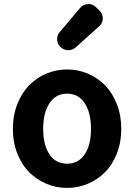

<svg xmlns="http://www.w3.org/2000/svg" viewBox="-20 -919 666 953"><path d="M43.9 -279.3Q43.9 -346.7 66.4 -403.3Q88.9 -460 126 -497.1Q163.1 -534.2 211.4 -554.2Q259.8 -574.2 313 -574.2Q366.2 -574.2 414.6 -554.2Q462.9 -534.2 500 -497.1Q537.1 -460 559.6 -403.3Q582 -346.7 582 -279.3Q582 -211.9 559.6 -155.8Q537.1 -99.6 500 -63Q462.9 -26.4 414.6 -6.3Q366.2 13.7 313 13.7Q259.8 13.7 211.4 -6.3Q163.1 -26.4 126 -63Q88.9 -99.6 66.4 -155.8Q43.9 -211.9 43.9 -279.3ZM431.6 -279.3Q431.6 -359.4 400.4 -406.7Q369.1 -454.1 313 -454.1Q256.8 -454.1 225.6 -406.7Q194.3 -359.4 194.3 -279.3Q194.3 -199.2 225.6 -152.8Q256.8 -106.4 313 -106.4Q369.1 -106.4 400.4 -152.8Q431.6 -199.2 431.6 -279.3ZM355.5 -683.6Q339.8 -669.9 319.3 -669.9Q318.4 -669.9 317.4 -669.9Q295.9 -670.9 280.3 -685.5Q263.7 -701.2 263.7 -724.6Q263.7 -745.1 276.4 -759.8L377.9 -879.9Q392.6 -897.5 416 -898.4Q418 -899.4 418.9 -899.4Q440.4 -899.4 456.1 -883.8L473.6 -866.2Q490.2 -850.6 490.2 -828.1Q490.2 -803.7 471.7 -788.1Z"/></svg>

Font: Gen Jyuu Gothic Bold
Style: Bold
Weight: 700
Designer: [Source Han Sans]
Ryoko NISHIZUKA  (kana & ideographs); Paul D. Hunt (Latin, Greek & Cyrillic); Wenlong ZHANG  (bopomofo
Version: Version 1.002.20150607